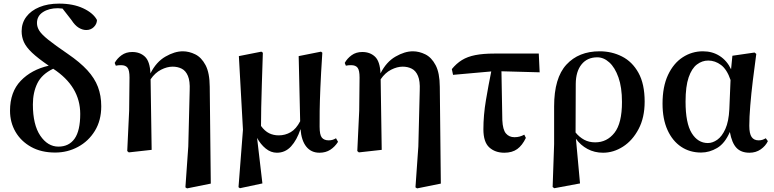

<svg xmlns="http://www.w3.org/2000/svg" viewBox="-20 -839 4334 1075"><path d="M289.1 15.1Q210.9 15.1 154.3 -16.4Q97.7 -47.9 66.9 -100.8Q36.1 -153.8 36.1 -219.2Q36.1 -324.2 96.2 -386.7Q156.2 -449.2 252.9 -471.2Q192.4 -512.7 159.4 -543.9Q126.5 -575.2 113.8 -603.5Q101.1 -631.8 101.1 -664.1Q101.1 -710 127.2 -744.9Q153.3 -779.8 200.7 -799.3Q248 -818.8 311 -818.8Q389.6 -818.8 445.8 -792.5Q502 -766.1 522.9 -727.1Q522.5 -704.6 505.4 -687.7Q488.3 -670.9 462.9 -670.9Q441.9 -670.9 420.7 -683.8Q399.4 -696.8 379.9 -727.1L330.1 -791L304.2 -793Q253.9 -793 220.5 -771.2Q187 -749.5 187 -710Q187 -688 200 -667.2Q212.9 -646.5 250.2 -616.5Q287.6 -586.4 359.9 -537.1Q427.7 -490.7 468.8 -446Q509.8 -401.4 528.3 -352.5Q546.9 -303.7 546.9 -244.1Q546.9 -164.6 511.2 -106.4Q475.6 -48.3 416.7 -16.6Q357.9 15.1 289.1 15.1ZM277.8 -454.1Q214.4 -423.8 189.2 -372.6Q164.1 -321.3 164.1 -253.9Q164.1 -140.6 205.6 -79.3Q247.1 -18.1 307.1 -18.1Q366.2 -18.1 397.7 -62.7Q429.2 -107.4 429.2 -201.2Q429.2 -355 277.8 -454.1Z M1018.1 210 1034.2 -19 1042 -333Q1044.4 -384.8 1032.2 -413.8Q1020 -442.9 997.6 -454.3Q975.1 -465.8 946.3 -465.8Q915.5 -465.8 881.8 -448.7Q848.1 -431.6 823.2 -395L829.1 0L701.2 14.2L692.4 6.8L703.1 -219.2L705.1 -404.8Q705.1 -445.3 694.1 -459.7Q683.1 -474.1 658.2 -474.1Q649.9 -474.1 643.1 -473.6Q636.2 -473.1 628.4 -471.2L622.1 -486.8Q635.7 -511.7 660.6 -529.8Q685.5 -547.9 720.2 -547.9Q763.7 -547.9 791.5 -521.7Q819.3 -495.6 822.3 -428.2Q855 -492.7 906.5 -522.2Q958 -551.8 1003.4 -551.8Q1038.6 -551.8 1073.2 -534.7Q1107.9 -517.6 1130.9 -474.4Q1153.8 -431.2 1154.3 -353L1160.2 189L1027.3 215.8Z M1530.3 16.1Q1496.6 16.1 1467.8 -7.3Q1439 -30.8 1419.4 -66.9L1449.2 188L1323.2 214.8L1315.4 209L1340.3 -112.8L1317.4 -524.9L1443.4 -549.8L1451.7 -543.9Q1448.2 -439 1446 -366Q1443.8 -293 1442.6 -238.3Q1441.4 -183.6 1441.4 -133.8Q1462.4 -105 1486.8 -93Q1511.2 -81.1 1540.5 -81.1Q1576.7 -81.1 1607.4 -98.9Q1638.2 -116.7 1660.6 -160.2L1652.3 -524.9L1777.3 -549.8L1784.7 -543.9Q1776.9 -424.3 1773.7 -346.2Q1770.5 -268.1 1769.8 -217.3Q1769 -166.5 1769.5 -129.9Q1769.5 -83.5 1782.2 -68.4Q1794.9 -53.2 1820.3 -53.2Q1833 -53.2 1842.8 -56.4Q1852.5 -59.6 1861.3 -64.9L1872.6 -44.9Q1855 -17.1 1829.3 -0.5Q1803.7 16.1 1768.6 16.1Q1722.2 16.1 1694.8 -18.1Q1667.5 -52.2 1662.6 -116.2Q1642.1 -54.7 1609.6 -19.3Q1577.1 16.1 1530.3 16.1Z M2306.2 210 2322.3 -19 2330.1 -333Q2332.5 -384.8 2320.3 -413.8Q2308.1 -442.9 2285.6 -454.3Q2263.2 -465.8 2234.4 -465.8Q2203.6 -465.8 2169.9 -448.7Q2136.2 -431.6 2111.3 -395L2117.2 0L1989.3 14.2L1980.5 6.8L1991.2 -219.2L1993.2 -404.8Q1993.2 -445.3 1982.2 -459.7Q1971.2 -474.1 1946.3 -474.1Q1938 -474.1 1931.2 -473.6Q1924.3 -473.1 1916.5 -471.2L1910.2 -486.8Q1923.8 -511.7 1948.7 -529.8Q1973.6 -547.9 2008.3 -547.9Q2051.8 -547.9 2079.6 -521.7Q2107.4 -495.6 2110.4 -428.2Q2143.1 -492.7 2194.6 -522.2Q2246.1 -551.8 2291.5 -551.8Q2326.7 -551.8 2361.3 -534.7Q2396 -517.6 2418.9 -474.4Q2441.9 -431.2 2442.4 -353L2448.2 189L2315.4 215.8Z M2803.7 16.1Q2752 16.1 2719.2 -13.9Q2686.5 -43.9 2686.5 -115.2Q2686.5 -193.8 2700.9 -279.3Q2715.3 -364.7 2730.5 -439L2516.6 -419.9L2509.8 -452.1Q2535.2 -483.4 2566.4 -502.7Q2597.7 -522 2641.4 -530.5Q2685.1 -539.1 2747.6 -539.1H2996.6L3001.5 -434.1L2787.6 -439.9L2792.5 -166Q2794.9 -112.8 2812.7 -91.8Q2830.6 -70.8 2860.4 -70.8Q2876.5 -70.8 2889.6 -74.5Q2902.8 -78.1 2915.5 -85L2924.3 -66.9Q2904.3 -24.9 2876 -4.4Q2847.7 16.1 2803.7 16.1Z M3074.2 208 3082.5 -32.2V-243.2Q3082.5 -402.8 3151.4 -477.3Q3220.2 -551.8 3337.4 -551.8Q3405.3 -551.8 3462.6 -522.7Q3520 -493.7 3554.7 -431.4Q3589.4 -369.1 3589.4 -270Q3589.4 -180.7 3555.4 -116.5Q3521.5 -52.2 3468.3 -18.1Q3415 16.1 3356.4 16.1Q3308.6 16.1 3269.5 -4.9Q3230.5 -25.9 3204.6 -62L3227.5 188L3083.5 214.8ZM3202.6 -97.2Q3223.6 -71.3 3250.7 -56.6Q3277.8 -42 3312.5 -42Q3378.4 -42 3420.4 -95.5Q3462.4 -148.9 3462.4 -268.1Q3462.4 -350.1 3442.6 -405.8Q3422.9 -461.4 3391.4 -489.7Q3359.9 -518.1 3324.2 -518.1Q3268.1 -518.1 3236.1 -478.5Q3204.1 -439 3203.6 -369.1Z M3905.3 15.1Q3842.3 15.1 3793.7 -17.3Q3745.1 -49.8 3717.3 -111.1Q3689.5 -172.4 3689.5 -258.8Q3689.5 -354 3720.2 -419.4Q3751 -484.9 3802.5 -518.3Q3854 -551.8 3915.5 -551.8Q3968.8 -551.8 4009.5 -525.6Q4050.3 -499.5 4073.2 -451.2L4080.6 -526.9L4204.6 -544.9L4214.4 -537.1Q4204.1 -462.9 4195.1 -388.2Q4186 -313.5 4180.7 -247.8Q4175.3 -182.1 4175.3 -134.8Q4175.3 -90.8 4188.2 -72Q4201.2 -53.2 4227.5 -53.2Q4240.2 -53.2 4249.3 -56.4Q4258.3 -59.6 4267.6 -64.9L4279.3 -48.8Q4266.6 -22 4239.5 -2.9Q4212.4 16.1 4176.3 16.1Q4129.4 16.1 4103.5 -11.2Q4077.6 -38.6 4066.4 -100.1Q4038.6 -36.1 3995.4 -10.5Q3952.1 15.1 3905.3 15.1ZM4070.3 -391.1Q4050.3 -450.2 4017.1 -475.1Q3983.9 -500 3945.3 -500Q3911.1 -500 3882.1 -478Q3853 -456.1 3835.7 -405.8Q3818.4 -355.5 3818.4 -270Q3818.4 -149.4 3852.8 -93.8Q3887.2 -38.1 3943.4 -38.1Q3969.7 -38.1 3996.1 -56.6Q4022.5 -75.2 4041.3 -116.9Q4060.1 -158.7 4063.5 -227.1Z"/></svg>

Font: Source Han Serif TW
Style: Bold
Weight: 700
Designer: Ryoko NISHIZUKA Ë•øÂ°öÊ∂ºÂ≠ê (kana & ideographs); Frank Grie√ühammer (Latin, Greek & Cyrillic); Wenlong ZHANG Âº†ÊñáÈæô 
Foundry: Adobe
Version: Version 2.003;hotconv 1.1.1;makeotfexe 2.6.0